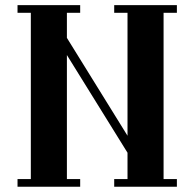

<svg xmlns="http://www.w3.org/2000/svg" viewBox="-20 -713 742 733"><path d="M46.9 0V-29.3H97.7V-664.1H46.9V-693.4H286.1V-664.1H235.4V-568.4L466.8 -194.8V-664.1H416V-693.4H655.3V-664.1H604.5V-29.3H655.3V0H416V-29.3H466.8V-129.9L235.4 -502.9V-29.3H286.1V0Z"/></svg>

Font: Monomachus
Style: Medium
Weight: 500
Designer: Alexey Kryukov
Version: Version 1.0